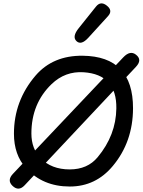

<svg xmlns="http://www.w3.org/2000/svg" viewBox="-20 -1066 839 1129"><path d="M608.4 -1032.7Q645 -1003.9 615.2 -971.2L499.5 -844.2Q457 -797.4 429.2 -824.7Q402.8 -850.6 442.9 -900.4L544.4 -1027.3Q572.3 -1062 608.4 -1032.7ZM125 23.4Q89.4 61.5 53.2 26.4Q20 -5.9 56.2 -43.9L704.6 -728.5Q745.1 -771.5 779.3 -744.6Q818.4 -714.4 779.3 -672.9ZM472.2 -641.1Q363.3 -648.4 283.2 -571.3Q164.6 -457 164.6 -280.8Q164.6 -191.9 218.8 -135.7Q282.2 -69.8 390.1 -69.8Q494.6 -69.8 554.2 -141.6Q662.1 -271 664.1 -428.7Q667 -627.9 472.2 -641.1ZM466.3 -738.3Q762.7 -734.9 762.2 -429.2Q761.7 -231.9 643.6 -90.3Q543 30.8 390.1 30.8Q231 30.8 132.3 -78.1Q62 -155.8 62 -279.8Q62 -473.6 189.5 -622.1Q291.5 -740.2 466.3 -738.3Z"/></svg>

Font: Comic Relief
Style: Regular
Weight: 400
Designer: Jeff Davis
Foundry: Loudifier
Version: Version 1.0